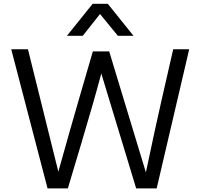

<svg xmlns="http://www.w3.org/2000/svg" viewBox="-20 -999 1088 1043"><path d="M41 -731.4H131.8L296.9 -66.4Q363.3 -303.7 406.2 -451.2L484.4 -719.7H573.2L772.5 -62.5Q826.2 -317.4 856.4 -449.2L920.9 -731.4H1007.8L831.1 24.4H719.7L530.3 -599.6Q494.1 -462.9 419.9 -213.9L348.6 24.4H238.3ZM343.8 -804.7 483.4 -978.5H565.4L705.1 -804.7H620.1L523.4 -922.9L429.7 -804.7Z"/></svg>

Font: GenEi M Gothic v2 Regular
Style: Regular
Weight: 400
Version: Version 2.0